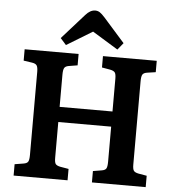

<svg xmlns="http://www.w3.org/2000/svg" viewBox="-61 -1003 963 1060"><g transform="rotate(5 420.0 -473.5)"><path d="M54 0V-63L103 -71Q122 -74 128 -84Q134 -94 134 -122V-582Q134 -607 127.5 -617Q121 -627 101 -630L54 -637V-700H353V-637L304 -629Q286 -626 280 -615.5Q274 -605 274 -578V-400H567V-582Q567 -607 560.5 -616Q554 -625 534 -629L488 -637V-700H786V-637L738 -630Q719 -627 713 -616.5Q707 -606 707 -579V-118Q707 -93 713.5 -84Q720 -75 740 -71L786 -63V0H488V-63L536 -71Q555 -74 561 -84Q567 -94 567 -122V-316H274V-118Q274 -92 280.5 -83.5Q287 -75 306 -71L353 -63V0ZM279 -743 247 -779 370 -917Q396 -947 424 -947Q438 -947 449.5 -939.5Q461 -932 478 -913L595 -781L564 -743L422 -830Z"/></g></svg>

Font: Literata SemiBold
Style: Regular
Weight: 600
Designer: Latin by Veronika Burian and Jose Scaglione. Greek by Irene Vlachou. Cyrillic by Vera Evstafieva.
Foundry: TypeTogether
Version: Version 3.103; ttfautohint (v1.8.4.7-5d5b);gftools[0.9.29]